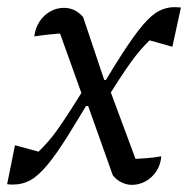

<svg xmlns="http://www.w3.org/2000/svg" viewBox="-23 -511 528 538"><path d="M212 -231 132 -454 160 -418Q140 -417 116.5 -414.5Q93 -412 73 -409Q76 -433 88 -451Q100 -469 118 -479Q136 -489 156 -489Q172 -489 185.5 -482.5Q199 -476 210 -463L269 -287H284L257 -231ZM237 -225Q285 -307 318.5 -359Q352 -411 376.5 -440Q401 -469 422 -480Q443 -491 466 -491Q471 -491 475.5 -490.5Q480 -490 484 -490L460 -380L396 -398Q381 -383 369 -369Q357 -355 344 -337Q331 -319 313.5 -292.5Q296 -266 271 -225ZM282 -267 370 -30 341 -65Q362 -66 384.5 -67.5Q407 -69 429 -73Q427 -49 415 -31Q403 -13 385 -3Q367 7 347 7Q332 7 317.5 0Q303 -7 293 -20L224 -214H209L236 -267ZM253 -273Q203 -188 169 -133.5Q135 -79 109.5 -48.5Q84 -18 62 -6Q40 6 16 6Q12 6 7.5 6Q3 6 -3 5L19 -104L85 -86Q100 -101 112 -114.5Q124 -128 137.5 -147Q151 -166 170.5 -196Q190 -226 219 -273Z"/></svg>

Font: Piazzolla 24pt
Style: Italic
Weight: 400
Italic angle: -11.3°
Designer: Juan Pablo del Peral
Foundry: Huerta Tipografica
Version: Version 2.005